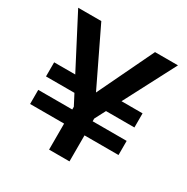

<svg xmlns="http://www.w3.org/2000/svg" viewBox="-160 -839 954 978"><g transform="rotate(30 317.0 -350.0)"><path d="M57 -153V-236H577V-153ZM279 -315H57V-398H274ZM380 -315 386 -398H577V-315ZM257 0V-252L24 -700H160L336 -335H301L476 -700H611L377 -252V0Z"/></g></svg>

Font: DM Sans 24pt SemiBold
Style: Regular
Weight: 600
Designer: Colophon Foundry, Jonny Pinhorn
Foundry: Colophon Foundry
Version: Version 4.004;gftools[0.9.30]